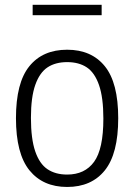

<svg xmlns="http://www.w3.org/2000/svg" viewBox="-20 -752 547 782"><path d="M45 -270.5Q45 -415 99.5 -482.2Q154 -549.5 253.5 -549.5Q352.5 -549.5 407 -482.2Q461.5 -415 461.5 -270.5Q461.5 -126 407 -58.2Q352.5 9.5 253.5 9.5Q155 9.5 100 -58.2Q45 -126 45 -270.5ZM401 -269Q401 -355 383.2 -405.8Q365.5 -456.5 333.2 -477.8Q301 -499 253.5 -499Q206 -499 173.8 -477.8Q141.5 -456.5 123.8 -406.5Q106 -356.5 106 -272Q106 -186.5 123.5 -135.5Q141 -84.5 173.5 -62.8Q206 -41 253.5 -41Q325.5 -41 363.2 -93Q401 -145 401 -269ZM113 -690V-732.5H394V-690Z"/></svg>

Font: Encode Sans Semi Condensed Light
Style: Regular
Weight: 300
Width: 4
Designer: Multiple Designers
Foundry: Impallari Type
Version: Version 2.000